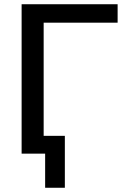

<svg xmlns="http://www.w3.org/2000/svg" viewBox="-20 -725 590 906"><path d="M82 0V-705H535V-618H186V-84H286V161H193V0Z"/></svg>

Font: Nunito Sans SemiBold
Style: Regular
Weight: 600
Designer: Vernon Adams
Foundry: Vernon Adams
Version: Version 3.101; ttfautohint (v1.8.4.7-5d5b);gftools[0.9.27]